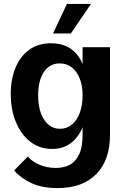

<svg xmlns="http://www.w3.org/2000/svg" viewBox="-20 -741 635 981"><path d="M274 220Q197 220 142.5 195.5Q88 171 52 130L122 59Q146 86 183.5 101.5Q221 117 266 117Q304 117 334.5 102Q365 87 383.5 49.5Q402 12 402 -55V-500H542V-52Q542 77 472 148.5Q402 220 274 220ZM246 20Q183 20 135.5 -16.5Q88 -53 61.5 -116.5Q35 -180 35 -261Q35 -336 59 -394.5Q83 -453 129 -486.5Q175 -520 241 -520Q336 -520 383 -449.5Q430 -379 430 -254Q430 -173 409.5 -111Q389 -49 348 -14.5Q307 20 246 20ZM286 -83Q322 -83 348 -105Q374 -127 388 -165.5Q402 -204 402 -253Q402 -303 387.5 -339.5Q373 -376 347 -396.5Q321 -417 285 -417Q234 -417 204.5 -373.5Q175 -330 175 -254Q175 -176 205.5 -129.5Q236 -83 286 -83ZM322 -721H445L342 -570H251Z"/></svg>

Font: Moderustic SemiBold
Style: Regular
Weight: 600
Designer: Tural Alisoy
Foundry: TAFT Foundry
Version: Version 2.120